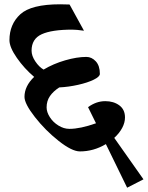

<svg xmlns="http://www.w3.org/2000/svg" viewBox="-20 -702 688 894"><path d="M304 -681 371 -559Q336 -564 316 -564Q221 -564 174 -542.5Q127 -521 127 -466Q127 -442 144.5 -416Q162 -390 183 -378Q228 -405 283 -421Q338 -437 382 -437Q407 -437 426 -416.5Q445 -396 445 -358Q445 -345 416.5 -331Q388 -317 343.5 -307Q299 -297 256 -295Q228 -277 212.5 -254.5Q197 -232 197 -202Q197 -180 212 -156.5Q227 -133 252 -117.5Q277 -102 303 -102Q354 -102 427 -128L390 -203Q428 -231 470 -231Q509 -231 535.5 -211.5Q562 -192 562 -155Q562 -131 549 -106.5Q536 -82 512 -60L648 133L572 172L473 -31Q416 3 352 3Q315 3 253 -46Q191 -95 142.5 -157Q94 -219 94 -251Q94 -301 139 -344Q93 -383 58.5 -432.5Q24 -482 24 -515Q24 -589 74.5 -635.5Q125 -682 260 -682Q288 -682 304 -681Z"/></svg>

Font: Martel ExtraBold
Style: Regular
Weight: 800
Designer: Dan Reynolds
Foundry: Dan Reynolds
Version: Version 1.001; ttfautohint (v1.1) -l 5 -r 5 -G 72 -x 0 -D la